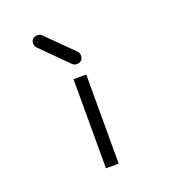

<svg xmlns="http://www.w3.org/2000/svg" viewBox="-124 -816 788 865"><g transform="rotate(-20 270.0 -383.5)"><path d="M237 -476H298V-49H237ZM129 -710Q137 -718 151 -718Q164 -718 172 -710L297 -586Q305 -578 305 -565Q305 -551 297 -543Q289 -535 275 -535Q262 -535 254 -543L129 -668Q121 -676 121 -689Q121 -703.5 129 -710Z"/></g></svg>

Font: IBM 3270
Style: Regular
Weight: 400
Monospace: yes
Version: Version 2.3.1